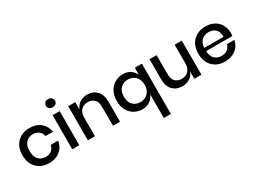

<svg xmlns="http://www.w3.org/2000/svg" viewBox="-55 -1602 3576 2688"><g transform="rotate(-30 1733.0 -258.0)"><path d="M314 7Q193 7 117 -68.5Q41 -144 41 -276Q41 -409 118.5 -483.5Q196 -558 314 -558Q392 -558 447 -530.5Q502 -503 534.5 -455.5Q567 -408 578 -348H457Q445 -402 407 -430.5Q369 -459 312 -459Q271 -459 236 -440.5Q201 -422 179.5 -381.5Q158 -341 158 -276Q158 -182 203.5 -137Q249 -92 312 -92Q376 -92 412 -123Q448 -154 457 -204H578Q567 -144 534.5 -96.5Q502 -49 447 -21Q392 7 314 7Z M745 -646Q709 -646 690.5 -665Q672 -684 672 -711Q672 -738 690.5 -758Q709 -778 745 -778Q781 -778 800 -758Q819 -738 819 -711Q819 -682 798.5 -664Q778 -646 745 -646ZM802 0H688V-551H802Z M1460 0H1346V-309Q1346 -389 1305 -426.5Q1264 -464 1204 -464Q1162 -464 1128 -446.5Q1094 -429 1074 -391.5Q1054 -354 1054 -293V0H940V-551H1054V-430Q1080 -498 1133 -529Q1186 -560 1248 -560Q1340 -560 1400 -500.5Q1460 -441 1460 -321Z M2131 262H2017V-121Q1993 -64 1945 -28.5Q1897 7 1822 7Q1752 7 1694 -25.5Q1636 -58 1600.5 -121Q1565 -184 1565 -274Q1565 -363 1600.5 -426.5Q1636 -490 1694.5 -523.5Q1753 -557 1822 -557Q1898 -557 1946 -523.5Q1994 -490 2017 -436V-551H2131ZM1849 -94Q1894 -94 1932 -115Q1970 -136 1993.5 -176.5Q2017 -217 2017 -276Q2017 -336 1993.5 -376Q1970 -416 1931.5 -436.5Q1893 -457 1849 -457Q1804 -457 1766 -437.5Q1728 -418 1705 -377.5Q1682 -337 1682 -274Q1682 -211 1705 -171.5Q1728 -132 1766 -113Q1804 -94 1849 -94Z M2467 8Q2375 8 2315 -51.5Q2255 -111 2255 -231V-551H2369V-243Q2369 -160 2410 -123.5Q2451 -87 2511 -87Q2552 -87 2586 -104.5Q2620 -122 2640.5 -160Q2661 -198 2661 -259V-551H2776V0H2661V-120Q2636 -53 2583 -22.5Q2530 8 2467 8Z M3158 7Q3037 7 2961 -68.5Q2885 -144 2885 -276Q2885 -409 2962.5 -483.5Q3040 -558 3158 -558Q3243 -558 3303 -523.5Q3363 -489 3394 -430.5Q3425 -372 3425 -302Q3425 -274 3421 -253H2997Q3002 -165 3046.5 -125.5Q3091 -86 3153 -86Q3210 -86 3248.5 -114Q3287 -142 3298 -192H3420Q3398 -94 3326.5 -43.5Q3255 7 3158 7ZM3310 -305Q3310 -411 3236 -450Q3200 -467 3158 -467Q3094 -467 3048.5 -428Q3003 -389 2997 -305Z"/></g></svg>

Font: Ulagadi Sans Medium
Style: Regular
Weight: 500
Designer: Ninad Kale (Devanagari), Jonny Pinhorn (Latin)
Foundry: Indian Type Foundry
Version: Version 3.01;March 29, 2020;FontCreator 12.0.0.2522 64-bit; 